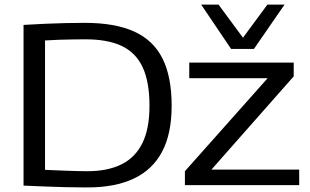

<svg xmlns="http://www.w3.org/2000/svg" viewBox="-20 -810 1357 840"><path d="M363 10Q318 10 271.5 9Q225 8 178 6Q131 4 83 2V-701Q133 -704 178 -706Q223 -708 265.5 -709Q308 -710 352 -710Q483 -710 567 -672Q651 -634 691 -554Q731 -474 731 -347Q731 -225 689 -146Q647 -67 565 -28.5Q483 10 363 10ZM363 -61Q451 -61 511.5 -91Q572 -121 603 -184Q634 -247 634 -347Q634 -452 604 -516Q574 -580 512.5 -609Q451 -638 354 -638Q331 -638 300 -637.5Q269 -637 237 -636Q205 -635 177 -633V-67Q197 -66 221.5 -65Q246 -64 272 -63Q298 -62 321.5 -61.5Q345 -61 363 -61ZM789 0V-61L1151 -468H808V-536H1265V-476L905 -68H1289V0ZM1225 -790 1091 -596H991L860 -790H936L1043 -645L1150 -790Z"/></svg>

Font: Georama SemiExpanded
Style: Regular
Weight: 400
Width: 6
Designer: Jean-Baptiste Levee
Foundry: Production Type
Version: Version 1.001